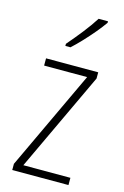

<svg xmlns="http://www.w3.org/2000/svg" viewBox="-118 -818 561 871"><g transform="rotate(15 162.5 -382.0)"><path d="M296 0H32V-29L251 -495H49V-529H294V-500L75 -34H296ZM277 -757Q261 -734 237.5 -706Q214 -678 189 -651.5Q164 -625 143 -606H119V-616Q151 -653 180.5 -690.5Q210 -728 233 -764H277Z"/></g></svg>

Font: Noto Sans Arabic Cond ExtLt
Style: Regular
Weight: 200
Width: 3
Designer: Monotype Design Team, Nadine Chahine, Nizar Qandah and Khaled Hosny
Foundry: Monotype Imaging Inc.
Version: Version 2.012; ttfautohint (v1.8.4.7-5d5b)